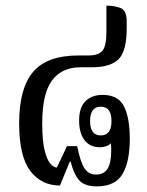

<svg xmlns="http://www.w3.org/2000/svg" viewBox="-20 -652 523 682"><path d="M324 10Q279 10 260 -13Q241 -36 231 -78H228L193 7Q127 7 87.5 -45Q48 -97 48 -215Q48 -338 97.5 -396.5Q147 -455 259 -455H294Q331 -455 344.5 -472.5Q358 -490 358 -539V-632Q387 -632 408.5 -623.5Q430 -615 430 -576V-551Q430 -471 401.5 -442Q373 -413 305 -413H265Q200 -413 165 -366.5Q130 -320 130 -214Q130 -152 138.5 -118Q147 -84 159 -70.5Q171 -57 182 -57L218 -133H254Q266 -75 280.5 -53.5Q295 -32 321 -32Q349 -32 362 -52.5Q375 -73 375 -118Q375 -132 374 -143Q360 -129 335 -129Q299 -129 280 -154.5Q261 -180 261 -223Q261 -271 284 -293Q307 -315 344 -315Q400 -315 420.5 -274Q441 -233 441 -159Q441 -77 415 -33.5Q389 10 324 10ZM338 -171Q376 -171 376 -222Q376 -273 338 -273Q300 -273 300 -222Q300 -171 338 -171Z"/></svg>

Font: Noto Serif Thai ExtraCondensed
Style: Regular
Weight: 400
Width: 2
Designer: Monotype Design Team
Foundry: Monotype Imaging Inc.
Version: Version 2.002; ttfautohint (v1.8.4.7-5d5b)